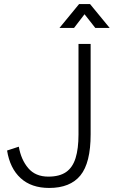

<svg xmlns="http://www.w3.org/2000/svg" viewBox="-20 -917 562 949"><path d="M223 12Q135 12 82 -36.5Q29 -85 15 -173L73 -192Q84 -128 119.5 -86Q155 -44 219 -44Q274 -44 306.5 -66.5Q339 -89 353.5 -135.5Q368 -182 368 -252V-700H428V-253Q428 -112 377.5 -50Q327 12 223 12ZM274 -779 371 -897H425L522 -779H451L370 -882H425L346 -779Z"/></svg>

Font: Inclusive Sans Light
Style: Regular
Weight: 300
Designer: Olivia King
Foundry: Olivia King
Version: Version 2.004